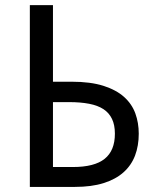

<svg xmlns="http://www.w3.org/2000/svg" viewBox="-20 -734 616 754"><path d="M524.9 -209Q524.9 -161.6 510.3 -123Q495.6 -84.5 464.8 -57.1Q434.1 -29.8 386.7 -14.9Q339.4 0 273.9 0H97.2V-713.9H188V-413.1H261.2Q335.4 -413.1 386 -397Q436.5 -380.9 467.3 -353.3Q498 -325.7 511.5 -288.6Q524.9 -251.5 524.9 -209ZM188 -78.1H266.1Q351.1 -78.1 391.1 -110.4Q431.2 -142.6 431.2 -209Q431.2 -243.2 419.9 -266.8Q408.7 -290.5 386.5 -305.2Q364.3 -319.8 330.3 -326.4Q296.4 -333 251 -333H188Z"/></svg>

Font: WenQuanYi Micro Hei
Style: Regular
Weight: 400
Foundry: Ascender Corporation
Version: Version 0.2.0-beta